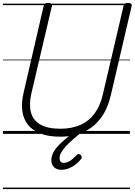

<svg xmlns="http://www.w3.org/2000/svg" viewBox="-20 -910 915 1305"><path d="M389 19Q309 19 254.5 -2.5Q200 -24 169.5 -63Q139 -102 131.5 -156.5Q124 -211 140 -278L277 -871Q279 -881 286 -885.5Q293 -890 308 -890Q323 -890 329 -885.5Q335 -881 333 -870L193 -274Q176 -199 190.5 -145.5Q205 -92 254.5 -63.5Q304 -35 390 -35Q468 -35 526.5 -61Q585 -87 623.5 -139.5Q662 -192 679 -268L820 -871Q822 -881 828.5 -885.5Q835 -890 850 -890Q879 -890 875 -870L734 -266Q713 -173 666.5 -109.5Q620 -46 550.5 -13.5Q481 19 389 19ZM397 244Q366 244 347.5 226.5Q329 209 329 179Q329 154 341 129.5Q353 105 375.5 81Q398 57 429 31Q460 5 500 -25L542 -22V-17Q509 9 480.5 33.5Q452 58 430.5 81Q409 104 397 125Q385 146 385 165Q385 179 392 188Q399 197 413 197Q434 197 455.5 183.5Q477 170 501 144Q505 138 512.5 137Q520 136 528 143Q534 150 535.5 157Q537 164 531 171Q515 192 492.5 209Q470 226 446 235Q422 244 397 244ZM0 365H863V375H0ZM0 -20H863V0H0ZM0 -505H863V-500H0ZM0 -885H863V-875H0Z"/></svg>

Font: Playwrite AT Guides
Style: Italic
Weight: 400
Italic angle: -13.0072°
Designer: Veronika Burian, José Scaglione
Foundry: TypeTogether
Version: Version 1.002